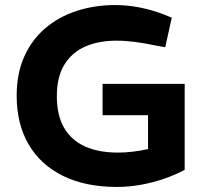

<svg xmlns="http://www.w3.org/2000/svg" viewBox="-20 -730 802 760"><path d="M443 10Q318 10 229 -34Q140 -78 93 -159Q46 -240 46 -351Q46 -439 76 -506Q106 -573 159.5 -618.5Q213 -664 284 -687Q355 -710 436 -710Q484 -710 532.5 -700.5Q581 -691 628 -673L660 -660L634 -543L595 -550Q553 -559 514.5 -564Q476 -569 441 -569Q371 -569 318 -546Q265 -523 235 -474.5Q205 -426 205 -349Q205 -274 233.5 -224.5Q262 -175 316 -150.5Q370 -126 447 -126Q475 -126 505 -129.5Q535 -133 566 -140V-274H386V-398H711V-58Q677 -39 632.5 -23.5Q588 -8 540 1Q492 10 443 10Z"/></svg>

Font: REM SemiBold
Style: Regular
Weight: 600
Designer: Octavio Pardo
Foundry: Ashler Design
Version: Version 1.005;gftools[0.9.28]